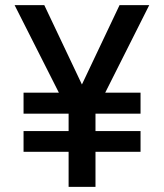

<svg xmlns="http://www.w3.org/2000/svg" viewBox="-20 -730 640 750"><path d="M72 -137V-218H248V-286H72V-368H210L37 -710H153L300 -400L447 -710H563L391 -368H529V-286H353V-218H529V-137H353V0H248V-137Z"/></svg>

Font: Txt Mono Medium
Style: Regular
Weight: 500
Monospace: yes
Designer: Open Source
Foundry: XRLN
Version: Version 1.0